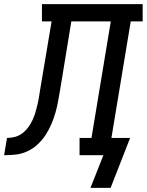

<svg xmlns="http://www.w3.org/2000/svg" viewBox="-76 -755 714 934"><path d="M462 159H364L427 0H311V-84H369L463 -651H271L217 -321Q212 -293 207 -264.5Q202 -236 194 -208Q186 -180 174.5 -152.5Q163 -125 146.5 -99.5Q130 -74 107.5 -53Q85 -32 57 -19Q29 -6 0.5 -3Q-28 0 -56 0L-42 -84Q-23 -84 -3.5 -89Q16 -94 32.5 -106.5Q49 -119 61.5 -136Q74 -153 82.5 -171.5Q91 -190 96.5 -209Q102 -228 106.5 -247Q111 -266 114 -285Q117 -304 120 -324Q120 -324 120.5 -324.5Q121 -325 121 -325V-328Q121 -329 121 -329.5Q121 -330 121 -331L122 -333Q122 -334 122 -334Q122 -334 122 -335L175 -651H128V-735H618V-651H560L466 -84H557Z"/></svg>

Font: Iosevka Slab Medium Extended
Style: Italic
Weight: 500
Width: 7
Italic angle: -9°
Monospace: yes
Designer: Belleve Invis
Foundry: Belleve Invis
Version: Version 11.1.0; ttfautohint (v1.8.3)